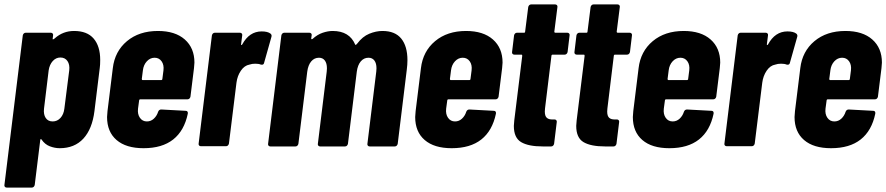

<svg xmlns="http://www.w3.org/2000/svg" viewBox="-21 -662 4007 868"><path d="M432 -391Q432 -368 430 -355L406 -160Q396 -79 356 -35.5Q316 8 249 8Q227 8 204.5 -0.5Q182 -9 167 -31Q165 -34 163 -33Q161 -32 161 -29L136 174Q135 179 131.5 182.5Q128 186 123 186H9Q4 186 1 182.5Q-2 179 -1 174L82 -502Q83 -507 86.5 -510.5Q90 -514 95 -514H209Q214 -514 217 -510.5Q220 -507 219 -502L217 -486V-485Q217 -485 217.5 -484.5Q218 -484 218 -484Q222 -484 227 -489Q264 -522 314 -522Q373 -522 402.5 -487.5Q432 -453 432 -391ZM252 -402Q232 -402 217.5 -386Q203 -370 199 -344L178 -171Q175 -145 185.5 -129Q196 -113 217 -113Q238 -113 252.5 -129Q267 -145 270 -171L292 -344Q295 -370 284 -386Q273 -402 252 -402Z M827 -213H613Q611 -213 609.5 -211.5Q608 -210 608 -208L603 -171Q600 -146 611.5 -129.5Q623 -113 643 -113Q661 -113 674.5 -125.5Q688 -138 694 -157Q698 -167 708 -167L819 -161Q824 -161 826.5 -157.5Q829 -154 828 -148Q812 -71 762 -31.5Q712 8 628 8Q549 8 506 -29Q463 -66 463 -133Q463 -142 465 -160L489 -354Q498 -430 553 -476Q608 -522 693 -522Q771 -522 814.5 -483.5Q858 -445 858 -379Q858 -372 856 -354L840 -225Q839 -220 835.5 -216.5Q832 -213 827 -213ZM625 -344 620 -305Q620 -300 624 -300H708Q710 -300 711.5 -301.5Q713 -303 713 -305L718 -344Q721 -369 709.5 -385Q698 -401 678 -401Q658 -401 643 -385Q628 -369 625 -344Z M1202 -510Q1209 -504 1206 -495L1173 -378Q1171 -367 1158 -370Q1149 -374 1133 -374Q1118 -374 1107 -370Q1084 -366 1068 -342.5Q1052 -319 1048 -288L1014 -13Q1013 -8 1009.5 -4.5Q1006 -1 1001 -1H887Q882 -1 879 -4.5Q876 -8 877 -13L937 -502Q938 -507 941.5 -510.5Q945 -514 950 -514H1064Q1069 -514 1072 -510.5Q1075 -507 1074 -502L1069 -463Q1068 -459 1070 -458.5Q1072 -458 1074 -461Q1106 -520 1162 -520Q1189 -520 1202 -510Z M1821 -390Q1821 -370 1818 -347L1777 -12Q1776 -7 1772.5 -3.5Q1769 0 1764 0H1650Q1645 0 1642 -3.5Q1639 -7 1640 -12L1680 -338Q1681 -343 1681 -353Q1681 -376 1671.5 -388.5Q1662 -401 1645 -401Q1624 -401 1610 -384.5Q1596 -368 1592 -338L1552 -12Q1551 -7 1547.5 -3.5Q1544 0 1539 0H1426Q1421 0 1418 -3.5Q1415 -7 1416 -12L1456 -338Q1457 -343 1457 -353Q1457 -376 1447.5 -388.5Q1438 -401 1421 -401Q1400 -401 1386 -384.5Q1372 -368 1368 -338L1328 -12Q1327 -7 1323.5 -3.5Q1320 0 1315 0H1201Q1196 0 1193 -3.5Q1190 -7 1191 -12L1251 -502Q1252 -507 1255.5 -510.5Q1259 -514 1264 -514H1378Q1383 -514 1386 -510.5Q1389 -507 1388 -502L1386 -489Q1386 -482 1392 -486Q1414 -506 1438 -514Q1462 -522 1483 -522Q1559 -522 1585 -460Q1585 -459 1587 -459Q1589 -459 1594 -465Q1618 -497 1648.5 -509.5Q1679 -522 1708 -522Q1765 -522 1793 -487.5Q1821 -453 1821 -390Z M2220 -213H2006Q2004 -213 2002.5 -211.5Q2001 -210 2001 -208L1996 -171Q1993 -146 2004.5 -129.5Q2016 -113 2036 -113Q2054 -113 2067.5 -125.5Q2081 -138 2087 -157Q2091 -167 2101 -167L2212 -161Q2217 -161 2219.5 -157.5Q2222 -154 2221 -148Q2205 -71 2155 -31.5Q2105 8 2021 8Q1942 8 1899 -29Q1856 -66 1856 -133Q1856 -142 1858 -160L1882 -354Q1891 -430 1946 -476Q2001 -522 2086 -522Q2164 -522 2207.5 -483.5Q2251 -445 2251 -379Q2251 -372 2249 -354L2233 -225Q2232 -220 2228.5 -216.5Q2225 -213 2220 -213ZM2018 -344 2013 -305Q2013 -300 2017 -300H2101Q2103 -300 2104.5 -301.5Q2106 -303 2106 -305L2111 -344Q2114 -369 2102.5 -385Q2091 -401 2071 -401Q2051 -401 2036 -385Q2021 -369 2018 -344Z M2532 -415H2477Q2475 -415 2473.5 -413.5Q2472 -412 2472 -410L2443 -172Q2442 -167 2442 -158Q2442 -137 2451.5 -129Q2461 -121 2479 -122H2486Q2491 -122 2494 -118.5Q2497 -115 2496 -110L2484 -12Q2483 -7 2479.5 -3.5Q2476 0 2471 0H2432Q2368 0 2335 -19.5Q2302 -39 2302 -93Q2302 -100 2304 -118L2340 -410Q2340 -415 2336 -415H2304Q2299 -415 2296 -418.5Q2293 -422 2294 -427L2303 -502Q2304 -507 2307.5 -510.5Q2311 -514 2316 -514H2348Q2353 -514 2353 -519L2367 -630Q2368 -635 2371.5 -638.5Q2375 -642 2380 -642H2489Q2494 -642 2497 -638.5Q2500 -635 2499 -630L2485 -519Q2485 -514 2490 -514H2544Q2549 -514 2552 -510.5Q2555 -507 2554 -502L2545 -427Q2544 -422 2540.5 -418.5Q2537 -415 2532 -415Z M2814 -415H2759Q2757 -415 2755.5 -413.5Q2754 -412 2754 -410L2725 -172Q2724 -167 2724 -158Q2724 -137 2733.5 -129Q2743 -121 2761 -122H2768Q2773 -122 2776 -118.5Q2779 -115 2778 -110L2766 -12Q2765 -7 2761.5 -3.5Q2758 0 2753 0H2714Q2650 0 2617 -19.5Q2584 -39 2584 -93Q2584 -100 2586 -118L2622 -410Q2622 -415 2618 -415H2586Q2581 -415 2578 -418.5Q2575 -422 2576 -427L2585 -502Q2586 -507 2589.5 -510.5Q2593 -514 2598 -514H2630Q2635 -514 2635 -519L2649 -630Q2650 -635 2653.5 -638.5Q2657 -642 2662 -642H2771Q2776 -642 2779 -638.5Q2782 -635 2781 -630L2767 -519Q2767 -514 2772 -514H2826Q2831 -514 2834 -510.5Q2837 -507 2836 -502L2827 -427Q2826 -422 2822.5 -418.5Q2819 -415 2814 -415Z M3204 -213H2990Q2988 -213 2986.5 -211.5Q2985 -210 2985 -208L2980 -171Q2977 -146 2988.5 -129.5Q3000 -113 3020 -113Q3038 -113 3051.5 -125.5Q3065 -138 3071 -157Q3075 -167 3085 -167L3196 -161Q3201 -161 3203.5 -157.5Q3206 -154 3205 -148Q3189 -71 3139 -31.5Q3089 8 3005 8Q2926 8 2883 -29Q2840 -66 2840 -133Q2840 -142 2842 -160L2866 -354Q2875 -430 2930 -476Q2985 -522 3070 -522Q3148 -522 3191.5 -483.5Q3235 -445 3235 -379Q3235 -372 3233 -354L3217 -225Q3216 -220 3212.5 -216.5Q3209 -213 3204 -213ZM3002 -344 2997 -305Q2997 -300 3001 -300H3085Q3087 -300 3088.5 -301.5Q3090 -303 3090 -305L3095 -344Q3098 -369 3086.5 -385Q3075 -401 3055 -401Q3035 -401 3020 -385Q3005 -369 3002 -344Z M3579 -510Q3586 -504 3583 -495L3550 -378Q3548 -367 3535 -370Q3526 -374 3510 -374Q3495 -374 3484 -370Q3461 -366 3445 -342.5Q3429 -319 3425 -288L3391 -13Q3390 -8 3386.5 -4.5Q3383 -1 3378 -1H3264Q3259 -1 3256 -4.5Q3253 -8 3254 -13L3314 -502Q3315 -507 3318.5 -510.5Q3322 -514 3327 -514H3441Q3446 -514 3449 -510.5Q3452 -507 3451 -502L3446 -463Q3445 -459 3447 -458.5Q3449 -458 3451 -461Q3483 -520 3539 -520Q3566 -520 3579 -510Z M3935 -213H3721Q3719 -213 3717.5 -211.5Q3716 -210 3716 -208L3711 -171Q3708 -146 3719.5 -129.5Q3731 -113 3751 -113Q3769 -113 3782.5 -125.5Q3796 -138 3802 -157Q3806 -167 3816 -167L3927 -161Q3932 -161 3934.5 -157.5Q3937 -154 3936 -148Q3920 -71 3870 -31.5Q3820 8 3736 8Q3657 8 3614 -29Q3571 -66 3571 -133Q3571 -142 3573 -160L3597 -354Q3606 -430 3661 -476Q3716 -522 3801 -522Q3879 -522 3922.5 -483.5Q3966 -445 3966 -379Q3966 -372 3964 -354L3948 -225Q3947 -220 3943.5 -216.5Q3940 -213 3935 -213ZM3733 -344 3728 -305Q3728 -300 3732 -300H3816Q3818 -300 3819.5 -301.5Q3821 -303 3821 -305L3826 -344Q3829 -369 3817.5 -385Q3806 -401 3786 -401Q3766 -401 3751 -385Q3736 -369 3733 -344Z"/></svg>

Font: Barlow Condensed
Style: Bold Italic
Weight: 700
Width: 3
Italic angle: -7°
Designer: Jeremy Tribby
Foundry: Tribby Type
Version: Version 1.408